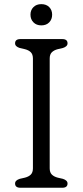

<svg xmlns="http://www.w3.org/2000/svg" viewBox="-20 -884 389 904"><path d="M214 -91.5Q214 -72 224.2 -62Q234.5 -52 252 -47.5L276 -42Q298 -35 298 -20Q298 0 273 0H76.5Q51 0 51 -20Q51 -35 73 -42L97 -47.5Q115 -52 125 -62Q135 -72 135 -91.5V-608.5Q135 -628 125 -638Q115 -648 97 -652.5L73 -658Q51 -665 51 -680Q51 -700 76.5 -700H273Q298 -700 298 -680Q298 -665 276 -658L252 -652.5Q234.5 -648 224.2 -638Q214 -628 214 -608.5ZM174.5 -764.5Q151.5 -764.5 137.5 -778.8Q123.5 -793 123.5 -815Q123.5 -836.5 137.5 -850.5Q151.5 -864.5 174.5 -864.5Q198 -864.5 211.8 -850.5Q225.5 -836.5 225.5 -815Q225.5 -793 211.8 -778.8Q198 -764.5 174.5 -764.5Z"/></svg>

Font: Fraunces 9pt S100 Light
Style: Regular
Weight: 300
Version: Version 1.000; ttfautohint (v1.8.3)